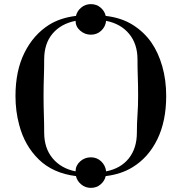

<svg xmlns="http://www.w3.org/2000/svg" viewBox="-20 -850 880 930"><path d="M785 -385Q785 -263 742 -175Q699 -87 622 -40Q567 -6 492 3Q487 26 467.5 43Q448 60 420 60Q393 60 373 43Q353 26 348 3Q236 -11 167.5 -78Q99 -145 73 -245Q55 -311 55 -385Q55 -507 98.5 -594.5Q142 -682 218 -730Q273 -764 348 -773Q353 -796 373 -813Q393 -830 420 -830Q448 -830 467.5 -813Q487 -796 492 -773Q569 -764 624 -729Q679 -694 714 -643Q747 -595 766 -529Q785 -463 785 -385ZM420 -88Q450 -88 470.5 -68Q491 -48 494 -20Q565 -34 604 -83Q643 -132 643 -208Q643 -253 646 -294.5Q649 -336 649 -385Q649 -435 647.5 -476Q646 -517 646 -562Q646 -637 605.5 -686Q565 -735 494 -749Q491 -721 470.5 -701.5Q450 -682 420 -682Q391 -682 368.5 -701.5Q346 -721 346 -749Q275 -735 234.5 -687Q194 -639 194 -562Q194 -517 192.5 -476Q191 -435 191 -385Q191 -336 192.5 -294.5Q194 -253 194 -208Q194 -132 235 -83Q276 -34 346 -20Q346 -48 368 -68Q390 -88 420 -88Z"/></svg>

Font: Ponomar
Style: Regular
Weight: 400
Version: Version 1.301; ttfautohint (v1.8.4.7-5d5b)